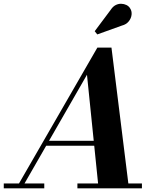

<svg xmlns="http://www.w3.org/2000/svg" viewBox="-68 -1023 860 1043"><path d="M20 0 461 -764.5H537.5L632.5 0H467.5L404.5 -617L50 0ZM-47.5 0V-26.5H172.5V0ZM352.5 0V-26.5H703V0ZM180.5 -231.5V-258H512.5V-231.5ZM460.5 -836 446.5 -853.5 534 -970.5Q545.5 -988 560.5 -995.5Q575.5 -1003 590.8 -1002.5Q606 -1002 618.8 -995.8Q631.5 -989.5 638 -979Q649 -963 646.8 -943Q644.5 -923 631 -906.5Q617.5 -890 594 -884Z"/></svg>

Font: Bodoni Moda 9pt
Style: Bold Italic
Weight: 700
Italic angle: -13°
Designer: Owen Earl
Foundry: indestructible type
Version: Version 2.004